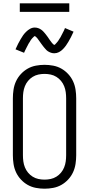

<svg xmlns="http://www.w3.org/2000/svg" viewBox="-20 -1136 540 1164"><path d="M250 8Q224 8 197.5 3Q171 -2 148 -15Q125 -28 106.5 -48Q88 -68 77 -92Q66 -116 62 -142.5Q58 -169 58 -195V-540Q58 -566 62 -592.5Q66 -619 77 -643Q88 -667 106.5 -687Q125 -707 148 -720Q171 -733 197.5 -738Q224 -743 250 -743Q276 -743 302.5 -738Q329 -733 352 -720Q375 -707 393.5 -687Q412 -667 423 -643Q434 -619 438 -592.5Q442 -566 442 -540V-195Q442 -169 438 -142.5Q434 -116 423 -92Q412 -68 393.5 -48Q375 -28 352 -15Q329 -2 302.5 3Q276 8 250 8ZM250 -47Q269 -47 287.5 -51Q306 -55 322 -65Q338 -75 350 -89.5Q362 -104 369 -121.5Q376 -139 378.5 -157.5Q381 -176 381 -195V-540Q381 -559 378.5 -577.5Q376 -596 369 -613.5Q362 -631 350 -645.5Q338 -660 322 -670Q306 -680 287.5 -684Q269 -688 250 -688Q231 -688 212.5 -684Q194 -680 178 -670Q162 -660 150 -645.5Q138 -631 131 -613.5Q124 -596 121.5 -577.5Q119 -559 119 -540V-195Q119 -176 121.5 -157.5Q124 -139 131 -121.5Q138 -104 150 -89.5Q162 -75 178 -65Q194 -55 212.5 -51Q231 -47 250 -47ZM309 -813Q303 -813 298 -814Q293 -815 288.5 -816.5Q284 -818 279 -820.5Q274 -823 270 -825.5Q266 -828 262.5 -831.5Q259 -835 255.5 -839Q252 -843 248.5 -847Q245 -851 242 -855Q239 -859 236 -863Q233 -867 230 -871Q227 -875 224 -879.5Q221 -884 217.5 -888.5Q214 -893 211 -897.5Q208 -902 205.5 -905Q203 -908 198 -912.5Q193 -917 192 -917Q188 -917 186 -914.5Q184 -912 181 -909.5Q178 -907 175 -903.5Q172 -900 170.5 -898Q169 -896 167.5 -894Q166 -892 164.5 -889.5Q163 -887 161.5 -884Q160 -881 158 -878.5Q156 -876 154 -872.5Q152 -869 150.5 -866Q149 -863 147 -859Q145 -855 143 -851.5Q141 -848 139 -843.5Q137 -839 134.5 -834.5Q132 -830 130 -825.5Q128 -821 126 -816L74 -837Q82 -856 90 -871Q98 -886 105.5 -899Q113 -912 120 -922Q127 -932 138 -943Q149 -954 162.5 -961.5Q176 -969 191 -969Q197 -969 202 -968Q207 -967 211.5 -965.5Q216 -964 221 -961.5Q226 -959 230 -956Q234 -953 237.5 -950Q241 -947 244.5 -943Q248 -939 251.5 -935Q255 -931 258 -927Q261 -923 264 -919Q267 -915 270 -911Q273 -907 276 -902Q279 -897 282.5 -892.5Q286 -888 289 -884Q292 -880 294.5 -876.5Q297 -873 302 -868.5Q307 -864 308 -864Q312 -864 314 -866.5Q316 -869 319 -872Q322 -875 325 -878.5Q328 -882 329.5 -884Q331 -886 332.5 -888Q334 -890 335.5 -892.5Q337 -895 338.5 -897.5Q340 -900 342 -903Q344 -906 346 -909Q348 -912 349.5 -915.5Q351 -919 353 -922.5Q355 -926 357 -930Q359 -934 361 -938Q363 -942 365.5 -946.5Q368 -951 370 -956Q372 -961 374 -966L426 -944Q418 -926 410 -910.5Q402 -895 394.5 -882.5Q387 -870 380 -860Q373 -850 362 -838.5Q351 -827 337.5 -820Q324 -813 309 -813ZM100 -1064V-1116H400V-1064Z"/></svg>

Font: Iosevka Fixed SS04 Light
Style: Regular
Weight: 300
Monospace: yes
Designer: Belleve Invis
Foundry: Belleve Invis
Version: Version 32.5.0